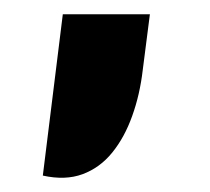

<svg xmlns="http://www.w3.org/2000/svg" viewBox="-20 -118 294 269"><path d="M40 128 68 -98H190L180 -20Q176 14.5 165.2 44.5Q154.5 74.5 137.2 95.8Q120 117 95.8 126Q71.5 135 40 128Z"/></svg>

Font: Expletus Sans
Style: Italic
Weight: 400
Italic angle: -7°
Designer: Jasper de Waard
Foundry: Designtown
Version: Version 7.500